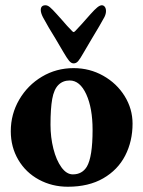

<svg xmlns="http://www.w3.org/2000/svg" viewBox="-20 -696 545 730"><path d="M21 -197Q21 -262 53 -317Q85 -372 139.5 -404.5Q194 -437 260 -437Q321 -437 372.5 -408Q424 -379 454 -330.5Q484 -282 484 -226Q484 -159 456 -104.5Q428 -50 372.5 -18Q317 14 238 14Q178 14 128 -13Q78 -40 49.5 -88.5Q21 -137 21 -197ZM310 -62Q332 -99 332 -202Q332 -285 308 -337.5Q284 -390 245 -390Q219 -390 202 -373Q185 -356 178.5 -319.5Q172 -283 172 -222Q172 -174 183 -130.5Q194 -87 213.5 -60Q233 -33 257 -33Q292 -33 310 -62ZM221 -498 191 -549Q164 -592 143 -631Q135 -647 135 -658Q135 -676 153 -676Q161 -676 170 -668.5Q179 -661 196 -642Q200 -638 204.5 -632.5Q209 -627 214 -622Q236 -596 254 -578Q258 -574 260 -574Q262 -574 266 -578Q282 -594 324 -642Q340 -660 350 -668Q360 -676 367 -676Q374 -676 378.5 -670Q383 -664 383 -654Q383 -643 377 -631Q362 -603 328 -547L298 -496Q285 -473 277.5 -464Q270 -455 260 -455Q251 -455 243 -464.5Q235 -474 221 -498Z"/></svg>

Font: EB Garamond ExtraBold
Style: Regular
Weight: 800
Designer: Georg Duffner and Octavio Pardo
Foundry: Georg Duffner
Version: Version 1.000